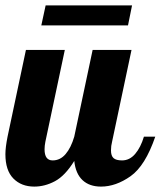

<svg xmlns="http://www.w3.org/2000/svg" viewBox="-28 -685 595 711"><path d="M-8 -114Q-8 -139 0 -179L68 -500H212L140 -160Q137 -145 137 -132Q137 -91 167 -91Q195 -91 215 -114.5Q235 -138 247 -179L315 -500H459L387 -160Q383 -145 383 -128Q383 -108 392.5 -99.5Q402 -91 424 -91Q452 -91 472.5 -115Q493 -139 505 -179H547Q510 -71 455.5 -32.5Q401 6 346 6Q303 6 277.5 -18Q252 -42 247 -89Q213 -34 175.5 -14Q138 6 99 6Q51 6 21.5 -24Q-8 -54 -8 -114ZM141 -665H461L446 -591H125Z"/></svg>

Font: Lobster
Style: Regular
Weight: 400
Designer: Impallari Type
Foundry: Impallari Type
Version: Version 2.100